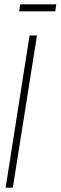

<svg xmlns="http://www.w3.org/2000/svg" viewBox="-20 -863 279 883"><path d="M6 0 116 -700H150L39 0ZM68 -811 73 -843H239L234 -811Z"/></svg>

Font: Georama Condensed ExtraLight
Style: Italic
Weight: 200
Width: 3
Italic angle: -9°
Designer: Jean-Baptiste Levee
Foundry: Production Type
Version: Version 1.000